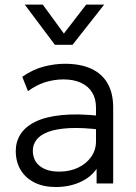

<svg xmlns="http://www.w3.org/2000/svg" viewBox="-20 -774 574 810"><path d="M215.5 15Q163.5 15 125.5 -4Q87.5 -23 67 -57.2Q46.5 -91.5 46.5 -137.5Q46.5 -175.5 66.2 -207.2Q86 -239 128.8 -260.2Q171.5 -281.5 240.5 -288.5Q309.5 -295.5 408.5 -284.5L411 -226Q329.5 -236.5 273.2 -233.5Q217 -230.5 183 -217.5Q149 -204.5 133.8 -184Q118.5 -163.5 118.5 -139Q118.5 -97 148 -73.5Q177.5 -50 230 -50Q274 -50 309 -66.5Q344 -83 364.5 -112Q385 -141 385 -178.5V-320Q385 -357 369 -383.5Q353 -410 322.2 -424.5Q291.5 -439 247.5 -439Q209.5 -439 171.8 -427.5Q134 -416 98 -389.5L74 -450Q118 -481 164.5 -493Q211 -505 253 -505Q319.5 -505 365 -484Q410.5 -463 434 -422Q457.5 -381 457.5 -320.5V0H387.5V-61.5Q361.5 -24.5 316 -4.8Q270.5 15 215.5 15ZM211.5 -585 84.5 -754.5H160.5L249.5 -632.5L343.5 -754.5H419.5L286 -585Z"/></svg>

Font: Geologica Roman ExtraLight
Style: Regular
Weight: 250
Designer: Sindre Bremnes, Frode Helland
Foundry: Monokrom Skriftforlag AS
Version: Version 1.010;gftools[0.9.28]